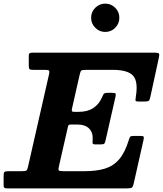

<svg xmlns="http://www.w3.org/2000/svg" viewBox="-65 -1041 900 1061"><path d="M516.5 -864.5Q484.5 -864.5 461.5 -887.5Q438.5 -910.5 438.5 -943Q438.5 -975 461.5 -998Q484.5 -1021 516.5 -1021Q549 -1021 571.8 -998Q594.5 -975 594.5 -943Q594.5 -910.5 571.8 -887.5Q549 -864.5 516.5 -864.5ZM309.5 -336.5 260.5 -121.5Q256.5 -105 259.5 -100Q262.5 -95 284 -95H403Q468 -95 514.8 -109.2Q561.5 -123.5 593.5 -160.8Q625.5 -198 646.5 -266.5Q650.5 -280 654.2 -285Q658 -290 676.5 -290H708.5Q726.5 -290 728.8 -285.5Q731 -281 728 -267.5L674 -27.5Q670.5 -10 664.5 -5Q658.5 0 636.5 0H-24.5Q-36 0 -40.5 -3Q-45 -6 -45 -18.5V-68.5Q-45 -86 -40.8 -90.5Q-36.5 -95 -19 -95H56Q76 -95 81 -98.8Q86 -102.5 89.5 -118.5L206 -630.5Q209.5 -645.5 206.2 -650.2Q203 -655 184 -655H118Q103.5 -655 98.8 -658.5Q94 -662 94 -677.5V-733.5Q94 -744.5 99.5 -747.2Q105 -750 115.5 -750H788.5Q811 -750 813.8 -744Q816.5 -738 812.5 -720.5L766.5 -508.5Q763 -491.5 759 -485.8Q755 -480 733.5 -480H700Q683.5 -480 683.5 -487.2Q683.5 -494.5 685.5 -506Q699.5 -591 670.2 -623Q641 -655 557.5 -655H409Q390 -655 384.8 -651Q379.5 -647 376 -631.5L332.5 -439.5Q330.5 -429 333 -426Q335.5 -423 347.5 -423H370Q418.5 -423 449.5 -443.2Q480.5 -463.5 497 -499.5Q503 -511.5 506.8 -519.8Q510.5 -528 530 -528H554Q571.5 -528 573.8 -523.8Q576 -519.5 573 -505.5L518.5 -266Q515.5 -253 512 -248Q508.5 -243 491.5 -243H463Q447.5 -243 446.8 -249.5Q446 -256 447 -267.5Q450 -307 428.2 -330Q406.5 -353 360 -353H330Q317 -353 314.2 -349.8Q311.5 -346.5 309.5 -336.5Z"/></svg>

Font: Besley*
Style: Bold Italic
Weight: 700
Italic angle: -13°
Designer: Owen Earl
Foundry: indestructible type*
Version: Version 2.000; ttfautohint (v1.8.3)